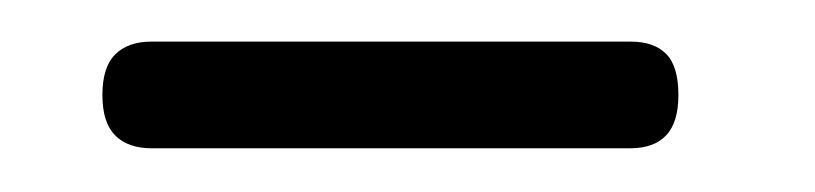

<svg xmlns="http://www.w3.org/2000/svg" viewBox="-20 -616 382 90"><path d="M28 -571.5Q28 -584.5 34 -590.5Q40 -596.5 51 -596.5H275.5Q286.5 -596.5 292.2 -590.8Q298 -585 298 -571.5Q298 -558.5 292.2 -552.5Q286.5 -546.5 275.5 -546.5H51Q40 -546.5 34 -552.5Q28 -558.5 28 -571.5Z"/></svg>

Font: Fraunces 48pt
Style: Regular
Weight: 400
Version: Version 1.000;[b76b70a41]